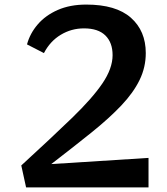

<svg xmlns="http://www.w3.org/2000/svg" viewBox="-20 -819 730 839"><path d="M94 0 73 -96Q205 -217 294 -303Q383 -389 427.5 -454.5Q472 -520 472 -578Q472 -633 440.5 -664Q409 -695 347 -695Q292 -695 245.5 -667Q199 -639 172 -587L98 -625Q111 -673 145 -712.5Q179 -752 232.5 -775.5Q286 -799 357 -799Q487 -799 552 -741.5Q617 -684 617 -587Q617 -525 590 -469.5Q563 -414 510.5 -358.5Q458 -303 381 -241Q304 -179 204 -102L629 -129V0Z"/></svg>

Font: RocknRoll One
Style: Regular
Weight: 400
Designer: Fontworks Inc.
Foundry: Fontworks Inc.
Version: Version 1.100